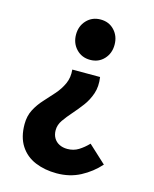

<svg xmlns="http://www.w3.org/2000/svg" viewBox="-118 -657 761 948"><g transform="rotate(15 262.5 -183.0)"><path d="M263 212Q202 212 153 191.5Q104 171 76 127.5Q48 84 48 18Q48 -24 65 -56.5Q82 -89 107.5 -116.5Q133 -144 157 -171.5Q181 -199 195.5 -231Q210 -263 206 -303H348Q355 -256 342.5 -219Q330 -182 307.5 -152Q285 -122 261.5 -95.5Q238 -69 221 -44.5Q204 -20 204 7Q204 30 214 47Q224 64 242 73Q260 82 283 82Q315 82 340 66.5Q365 51 388 27L478 110Q438 155 384 183.5Q330 212 263 212ZM278 -372Q235 -372 207 -401.5Q179 -431 179 -475Q179 -519 207 -548.5Q235 -578 278 -578Q321 -578 348.5 -548.5Q376 -519 376 -475Q376 -431 348.5 -401.5Q321 -372 278 -372Z"/></g></svg>

Font: Noto Sans SC Thin ExtraBold
Style: Regular
Weight: 800
Version: Version 2.004-H2;hotconv 1.0.118;makeotfexe 2.5.65603